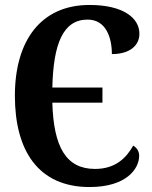

<svg xmlns="http://www.w3.org/2000/svg" viewBox="-20 -744 614 774"><path d="M341 10C490 10 541 -64 541 -116C541 -134 532 -148 517 -157C489 -107 445 -63 363 -63C246 -63 196 -152 191 -330H393V-391H191C195 -565 233 -665 333 -665C407 -665 431 -593 431 -526C504 -526 542 -561 542 -608C542 -672 476 -724 341 -724C143 -724 40 -578 40 -358C40 -136 135 10 341 10Z"/></svg>

Font: Noto Serif Condensed
Style: Bold
Weight: 700
Width: 3
Designer: Monotype Design Team
Foundry: Monotype Imaging Inc.
Version: Version 2.015